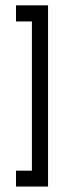

<svg xmlns="http://www.w3.org/2000/svg" viewBox="-20 -640 240 720"><path d="M160.2 -620.1Q160.2 -450.2 160.2 59.6Q129.9 59.6 40 59.6Q40 44.9 40 0Q54.7 0 99.6 0Q99.6 -139.6 99.6 -559.6Q85 -559.6 40 -559.6Q40 -575.2 40 -620.1Q70.3 -620.1 160.2 -620.1Z"/></svg>

Font: Moonwalk
Style: Regular
Weight: 400
Designer: BarCoded
Foundry: BarCoded
Version: Version 1.0